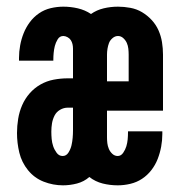

<svg xmlns="http://www.w3.org/2000/svg" viewBox="-20 -548 540 576"><path d="M169 8Q139 8 111 -3Q83 -14 64 -37.5Q45 -61 38 -90Q31 -119 31 -149Q31 -170 34.5 -191.5Q38 -213 46.5 -232.5Q55 -252 69 -268Q83 -284 101.5 -294.5Q120 -305 141 -309Q162 -313 183 -313H199V-402Q199 -409 197.5 -415.5Q196 -422 192.5 -427.5Q189 -433 182.5 -436.5Q176 -440 170 -440Q159 -440 153 -430Q147 -420 144.5 -410Q142 -400 141 -389.5Q140 -379 140 -369V-366H37V-374Q37 -393 40.5 -412Q44 -431 51 -448.5Q58 -466 69.5 -481.5Q81 -497 97 -508Q113 -519 132 -523.5Q151 -528 170 -528Q192 -528 213.5 -523Q235 -518 253 -506Q270 -518 291 -523Q312 -528 334 -528Q352 -528 371 -524.5Q390 -521 406 -511.5Q422 -502 435 -488Q448 -474 455.5 -457Q463 -440 466 -421.5Q469 -403 469 -384V-216H301V-136Q301 -127 302 -118.5Q303 -110 306.5 -101.5Q310 -93 317 -86.5Q324 -80 333 -80Q343 -80 349.5 -89.5Q356 -99 359 -109Q362 -119 363 -129.5Q364 -140 364 -151V-154H467V-146Q467 -127 463.5 -108Q460 -89 453 -71Q446 -53 434 -37.5Q422 -22 406 -11.5Q390 -1 371 3.5Q352 8 333 8Q310 8 288 2.5Q266 -3 248 -17Q232 -3 211 2.5Q190 8 169 8ZM301 -304H366V-384Q366 -393 365 -402Q364 -411 360.5 -419Q357 -427 350 -433.5Q343 -440 334 -440Q325 -440 317.5 -433.5Q310 -427 307 -419Q304 -411 302.5 -402Q301 -393 301 -384ZM168 -80Q179 -80 185.5 -90.5Q192 -101 194.5 -112Q197 -123 198 -134.5Q199 -146 199 -157V-225H183Q171 -225 160 -218.5Q149 -212 143.5 -201Q138 -190 136 -178Q134 -166 134 -153Q134 -142 135 -131Q136 -120 139.5 -109.5Q143 -99 150 -89.5Q157 -80 168 -80Z"/></svg>

Font: Iosevka Term
Style: Bold
Weight: 700
Monospace: yes
Designer: Belleve Invis
Foundry: Belleve Invis
Version: Version 30.0.1